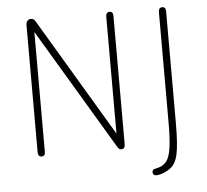

<svg xmlns="http://www.w3.org/2000/svg" viewBox="-52 -660 916 850"><g transform="rotate(-5 405.5 -234.5)"><path d="M449 -64 137 -588Q133 -596 128 -599.5Q123 -603 116 -603Q106 -603 100 -596Q94 -589 94 -577V-12Q94 -2 98.5 3Q103 8 110 8Q118 8 122 3Q126 -2 126 -12V-544L448 -4Q452 2 455.5 4.5Q459 7 464 7Q472 7 476.5 2Q481 -3 481 -13V-584Q481 -594 477 -599Q473 -604 465 -604Q458 -604 453.5 -599Q449 -594 449 -584ZM715 -584Q715 -594 711 -599Q707 -604 699 -604Q692 -604 687.5 -599Q683 -594 683 -584V-94Q683 -21 677 20Q671 61 656.5 79.5Q642 98 614 104Q607 105 603 106.5Q599 108 597 110Q593 114 593 120Q593 127 597 131Q601 135 608 135Q629 135 654 122Q679 109 690 91Q700 75 705 53Q710 31 712.5 -4.5Q715 -40 715 -93Z"/></g></svg>

Font: Beiruti ExtraLight
Style: Regular
Weight: 250
Designer: Arlette Boutros
Foundry: Boutros
Version: Version 1.41